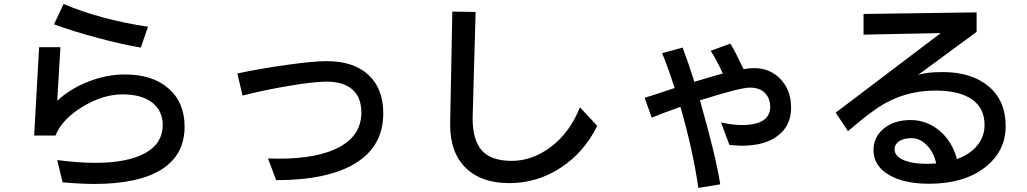

<svg xmlns="http://www.w3.org/2000/svg" viewBox="-20 -838 5040 942"><path d="M147.5 -172.9 171.9 -606.4H276.4Q270.5 -516.6 260.7 -343.8Q325.2 -403.3 414.6 -438Q503.9 -472.7 592.8 -472.7Q728.5 -472.7 807.1 -403.8Q885.7 -335 885.7 -216.8Q885.7 -78.1 772.9 -6.8Q660.2 64.5 440.4 64.5Q377.9 64.5 287.1 56.6L260.7 -52.7Q364.3 -39.1 446.3 -39.1Q606.4 -39.1 692.4 -86.9Q778.3 -134.8 778.3 -223.6Q778.3 -293.9 727.1 -334.5Q675.8 -375 580.6 -375Q485.4 -375 385.3 -314.5Q285.2 -253.9 252 -172.9ZM245.1 -718.8 292 -818.4Q478.5 -740.2 706.1 -707L670.9 -604.5Q582 -619.1 456.5 -652.8Q331.1 -686.5 245.1 -718.8Z M1144.5 -477.5Q1258.8 -502 1389.2 -520Q1519.5 -538.1 1582 -538.1Q1714.8 -538.1 1787.6 -470.7Q1860.4 -403.3 1860.4 -281.2Q1860.4 -122.1 1725.6 -38.1Q1590.8 45.9 1335 45.9L1294.9 -60.5Q1313.5 -59.6 1348.6 -59.6Q1542 -59.6 1647.5 -117.7Q1752.9 -175.8 1752.9 -286.1Q1752.9 -360.4 1709 -398.9Q1665 -437.5 1581.1 -437.5Q1521.5 -437.5 1399.4 -417Q1277.3 -396.5 1169.9 -369.1Z M2188.5 -226.6Q2188.5 -240.2 2199.2 -781.2L2313.5 -779.3L2298.8 -257.8Q2298.8 -151.4 2343.8 -100.1Q2388.7 -48.8 2490.7 -48.8Q2592.8 -48.8 2684.6 -118.7Q2776.4 -188.5 2825.2 -311.5L2910.2 -220.7Q2846.7 -90.8 2731 -15.1Q2615.2 60.5 2478.5 60.5Q2341.8 60.5 2265.1 -14.2Q2188.5 -88.9 2188.5 -226.6Z M3142.6 -358.4Q3167 -365.2 3219.7 -382.8L3290 -406.2Q3255.9 -511.7 3228.5 -577.1L3329.1 -604.5Q3358.4 -527.3 3386.7 -436.5Q3482.4 -465.8 3526.4 -477.5Q3494.1 -546.9 3466.8 -588.9L3563.5 -624Q3586.9 -585.9 3627.9 -499Q3660.2 -503.9 3679.7 -503.9Q3757.8 -503.9 3809.6 -449.7Q3861.3 -395.5 3861.3 -309.1Q3861.3 -222.7 3797.4 -172.9Q3733.4 -123 3619.1 -123Q3601.6 -123 3558.6 -127L3517.6 -237.3Q3574.2 -224.6 3619.1 -224.6Q3758.8 -224.6 3758.8 -314.5Q3758.8 -355.5 3732.9 -381.8Q3707 -408.2 3659.2 -408.2Q3611.3 -408.2 3414.1 -345.7Q3493.2 -68.4 3513.7 66.4L3406.2 84Q3379.9 -100.6 3318.4 -313.5Q3249 -290 3177.7 -260.7Z M4080.1 -285.2 4595.7 -675.8 4216.8 -668V-769.5L4771.5 -777.3V-681.6L4483.4 -469.7Q4521.5 -484.4 4605.5 -484.4Q4747.1 -484.4 4830.6 -414.1Q4914.1 -343.8 4914.1 -219.2Q4914.1 -94.7 4811 -15.6Q4708 63.5 4538.1 63.5Q4413.1 63.5 4339.4 19Q4265.6 -25.4 4265.6 -101.6Q4265.6 -166 4316.4 -207.5Q4367.2 -249 4447.3 -249Q4527.3 -249 4589.8 -196.3Q4652.3 -143.6 4674.8 -57.6Q4739.3 -81.1 4774.9 -124.5Q4810.5 -168 4810.5 -224.6Q4810.5 -307.6 4748.5 -350.6Q4686.5 -393.6 4568.4 -393.6Q4413.1 -393.6 4287.1 -309.6Q4226.6 -267.6 4184.6 -231.4Q4142.6 -195.3 4140.6 -194.3ZM4369.1 -105.5Q4369.1 -72.3 4412.1 -53.2Q4455.1 -34.2 4528.3 -34.2Q4543.9 -34.2 4573.2 -36.1Q4560.5 -92.8 4526.4 -126.5Q4492.2 -160.2 4452.6 -160.2Q4413.1 -160.2 4391.1 -145Q4369.1 -129.9 4369.1 -105.5Z"/></svg>

Font: GenEi M Gothic v2 Medium
Style: Regular
Weight: 500
Version: Version 2.0